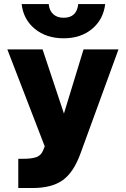

<svg xmlns="http://www.w3.org/2000/svg" viewBox="-20 -742 616 940"><path d="M495 -722Q486 -646.5 430.8 -600.5Q375.5 -554.5 291.5 -554.5Q207 -554.5 150.8 -600.5Q94.5 -646.5 86 -722H218.5Q221.5 -689.5 241 -672.2Q260.5 -655 291.5 -655Q356 -655 363 -722ZM69.5 35.5H91Q136 35.5 158.5 27Q181 18.5 190 -3.5L199 -25.5L16 -500H188.5L293 -186L389 -500H560L373.5 11Q339.5 103.5 285.8 141Q232 178.5 140 178.5H69.5Z"/></svg>

Font: Overused Grotesk ExtraBold
Style: Regular
Weight: 800
Version: Version 0.004